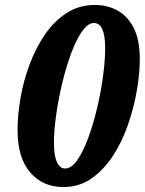

<svg xmlns="http://www.w3.org/2000/svg" viewBox="-20 -745 585 776"><path d="M236 11Q153 11 102 -48Q51 -107 51 -219Q51 -280 63 -349.5Q75 -419 100 -485.5Q125 -552 162 -606Q199 -660 249.5 -692.5Q300 -725 363 -725Q415 -725 456 -702Q497 -679 521 -631Q545 -583 545 -507Q545 -448 533 -378.5Q521 -309 497 -240Q473 -171 436 -114.5Q399 -58 349.5 -23.5Q300 11 236 11ZM242 -64Q268 -63 292 -97.5Q316 -132 336.5 -187.5Q357 -243 372.5 -308.5Q388 -374 396.5 -437.5Q405 -501 405 -550Q405 -652 360 -652Q335 -652 311.5 -618Q288 -584 267.5 -529Q247 -474 231.5 -409Q216 -344 207 -280.5Q198 -217 198 -168Q198 -116 210 -90Q222 -64 242 -64Z"/></svg>

Font: Noto Serif Tamil Condensed Black
Style: Italic
Weight: 900
Width: 3
Italic angle: -12°
Designer: Indian Type Foundry, Tom Grace, and the Monotype Design Team
Foundry: Monotype Imaging Inc.
Version: Version 2.003; ttfautohint (v1.8.4.7-5d5b)